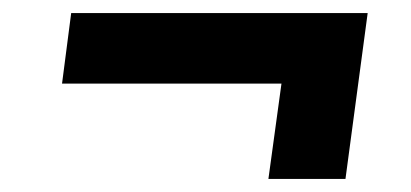

<svg xmlns="http://www.w3.org/2000/svg" viewBox="-20 -424 630 294"><path d="M391 -150 411 -296H75L89 -404H543L509 -150Z"/></svg>

Font: Host Grotesk
Style: Bold Italic
Weight: 700
Italic angle: -8°
Designer: Doğukan Karapınar
Foundry: Element Type
Version: Version 1.003; ttfautohint (v1.8.4.7-5d5b)